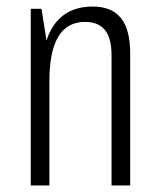

<svg xmlns="http://www.w3.org/2000/svg" viewBox="-20 -567 487 587"><path d="M321 -398Q321 -450 301 -475Q281 -500 240 -500Q185 -500 158 -454.5Q131 -409 131 -319L104 -251V-311Q104 -429 143.5 -488Q183 -547 264 -547Q321 -547 349.5 -512Q378 -477 378 -404V0H321ZM74 -540H107L131 -386V0H74Z"/></svg>

Font: Pathway Extreme Condensed Thin
Style: Regular
Weight: 250
Width: 3
Version: Version 1.001;gftools[0.9.26]